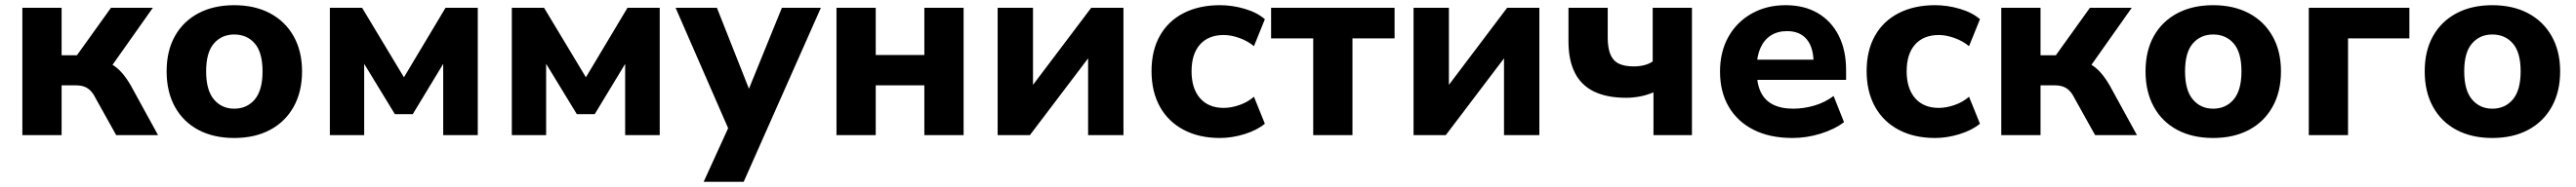

<svg xmlns="http://www.w3.org/2000/svg" viewBox="-20 -521 9910 721"><path d="M66 0V-491H217V-308H276L407 -491H568L391 -240L361 -289Q388 -286 410 -273Q432 -260 450 -239Q468 -218 484 -190L588 0H427L348 -142Q338 -162 327 -172.5Q316 -183 302.5 -187.5Q289 -192 271 -192H217V0Z M881 11Q802 11 743.5 -20Q685 -51 653 -109Q621 -167 621 -246Q621 -325 653 -382Q685 -439 743.5 -470Q802 -501 881 -501Q960 -501 1018.5 -470Q1077 -439 1109.5 -381.5Q1142 -324 1142 -246Q1142 -167 1109.5 -109Q1077 -51 1018.5 -20Q960 11 881 11ZM881 -102Q930 -102 960 -137.5Q990 -173 990 -246Q990 -319 960 -353.5Q930 -388 881 -388Q833 -388 803 -353.5Q773 -319 773 -246Q773 -173 803 -137.5Q833 -102 881 -102Z M1249 0V-491H1373L1534 -223L1694 -491H1818V0H1685V-316H1710L1568 -81H1499L1356 -316H1381V0Z M1949 0V-491H2073L2234 -223L2394 -491H2518V0H2385V-316H2410L2268 -81H2199L2056 -316H2081V0Z M2687 180 2795 -57V5L2579 -491H2738L2877 -139H2845L2988 -491H3138L2841 180Z M3198 0V-491H3349V-309H3536V-491H3687V0H3536V-192H3349V0Z M3818 0V-491H3954V-158H3927L4178 -491H4302V0H4166V-333H4194L3942 0Z M4673 11Q4593 11 4533.5 -20.5Q4474 -52 4442 -110Q4410 -168 4410 -247Q4410 -326 4442 -383Q4474 -440 4533.5 -470.5Q4593 -501 4673 -501Q4721 -501 4768.5 -487Q4816 -473 4846 -447L4804 -343Q4780 -363 4748 -374.5Q4716 -386 4688 -386Q4629 -386 4596.5 -349.5Q4564 -313 4564 -246Q4564 -180 4596.5 -142.5Q4629 -105 4688 -105Q4716 -105 4748 -116Q4780 -127 4804 -148L4846 -44Q4816 -19 4768 -4Q4720 11 4673 11Z M5032 0V-373H4870V-491H5345V-373H5183V0Z M5418 0V-491H5554V-158H5527L5778 -491H5902V0H5766V-333H5794L5542 0Z M6341 0V-165Q6315 -154 6288.5 -149Q6262 -144 6236 -144Q6162 -144 6112.5 -168Q6063 -192 6038.5 -240.5Q6014 -289 6014 -361V-491H6165V-375Q6165 -337 6175 -312Q6185 -287 6207 -276Q6229 -265 6265 -265Q6286 -265 6304.5 -269.5Q6323 -274 6338 -284V-491H6489V0Z M6876 11Q6789 11 6726.5 -20.5Q6664 -52 6630.5 -109.5Q6597 -167 6597 -245Q6597 -321 6629 -378.5Q6661 -436 6718.5 -468.5Q6776 -501 6849 -501Q6921 -501 6973 -470.5Q7025 -440 7053.5 -384Q7082 -328 7082 -251V-213H6721V-291H6973L6957 -277Q6957 -338 6930.5 -369.5Q6904 -401 6855 -401Q6818 -401 6792 -384Q6766 -367 6752 -335Q6738 -303 6738 -258V-250Q6738 -199 6753.5 -166.5Q6769 -134 6800.5 -118Q6832 -102 6879 -102Q6919 -102 6960 -114Q7001 -126 7034 -151L7074 -50Q7037 -22 6983.5 -5.5Q6930 11 6876 11Z M7424 11Q7344 11 7284.5 -20.5Q7225 -52 7193 -110Q7161 -168 7161 -247Q7161 -326 7193 -383Q7225 -440 7284.5 -470.5Q7344 -501 7424 -501Q7472 -501 7519.5 -487Q7567 -473 7597 -447L7555 -343Q7531 -363 7499 -374.5Q7467 -386 7439 -386Q7380 -386 7347.5 -349.5Q7315 -313 7315 -246Q7315 -180 7347.5 -142.5Q7380 -105 7439 -105Q7467 -105 7499 -116Q7531 -127 7555 -148L7597 -44Q7567 -19 7519 -4Q7471 11 7424 11Z M7679 0V-491H7830V-308H7889L8020 -491H8181L8004 -240L7974 -289Q8001 -286 8023 -273Q8045 -260 8063 -239Q8081 -218 8097 -190L8201 0H8040L7961 -142Q7951 -162 7940 -172.5Q7929 -183 7915.5 -187.5Q7902 -192 7884 -192H7830V0Z M8494 11Q8415 11 8356.5 -20Q8298 -51 8266 -109Q8234 -167 8234 -246Q8234 -325 8266 -382Q8298 -439 8356.5 -470Q8415 -501 8494 -501Q8573 -501 8631.5 -470Q8690 -439 8722.5 -381.5Q8755 -324 8755 -246Q8755 -167 8722.5 -109Q8690 -51 8631.5 -20Q8573 11 8494 11ZM8494 -102Q8543 -102 8573 -137.5Q8603 -173 8603 -246Q8603 -319 8573 -353.5Q8543 -388 8494 -388Q8446 -388 8416 -353.5Q8386 -319 8386 -246Q8386 -173 8416 -137.5Q8446 -102 8494 -102Z M8862 0V-491H9249V-373H9013V0Z M9568 11Q9489 11 9430.5 -20Q9372 -51 9340 -109Q9308 -167 9308 -246Q9308 -325 9340 -382Q9372 -439 9430.5 -470Q9489 -501 9568 -501Q9647 -501 9705.5 -470Q9764 -439 9796.5 -381.5Q9829 -324 9829 -246Q9829 -167 9796.5 -109Q9764 -51 9705.5 -20Q9647 11 9568 11ZM9568 -102Q9617 -102 9647 -137.5Q9677 -173 9677 -246Q9677 -319 9647 -353.5Q9617 -388 9568 -388Q9520 -388 9490 -353.5Q9460 -319 9460 -246Q9460 -173 9490 -137.5Q9520 -102 9568 -102Z"/></svg>

Font: Nunito Sans 12pt ExtraBold
Style: Regular
Weight: 800
Designer: Vernon Adams
Foundry: Vernon Adams
Version: Version 3.101;gftools[0.9.27]